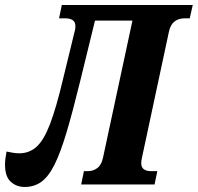

<svg xmlns="http://www.w3.org/2000/svg" viewBox="-53 -734 787 764"><path d="M45 10Q13 10 -10 -10.5Q-33 -31 -33 -79Q-33 -101 -27 -131Q-14 -128 -1 -126Q12 -124 24 -124Q64 -124 93 -150.5Q122 -177 146.5 -241.5Q171 -306 198 -420L244 -609Q246 -615 246.5 -620.5Q247 -626 247 -630Q247 -647 236 -654Q225 -661 207 -661H182L193 -714H714L702 -661H680Q658 -661 641.5 -648.5Q625 -636 619 -607L512 -107Q509 -94 509 -85Q509 -68 519.5 -60.5Q530 -53 547 -53H573L562 0H270L281 -53H297Q318 -53 334.5 -65.5Q351 -78 357 -107L474 -652H325L267 -415Q237 -292 212.5 -209.5Q188 -127 164 -79Q140 -31 111.5 -10.5Q83 10 45 10Z"/></svg>

Font: Noto Serif ExtraCondensed ExtraBold
Style: Italic
Weight: 800
Width: 2
Italic angle: -12°
Designer: Monotype Design Team
Foundry: Monotype Imaging Inc.
Version: Version 2.013